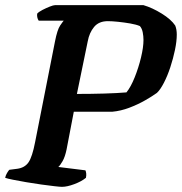

<svg xmlns="http://www.w3.org/2000/svg" viewBox="-31 -724 705 744"><path d="M209 0Q202 0 180 -2.5Q158 -5 129 -9Q100 -13 71 -18Q42 -23 19.5 -27.5Q-3 -32 -11 -35Q-9 -45 -3.5 -54Q2 -63 5 -66L36 -70Q65 -74 79.5 -95Q94 -116 105 -173L182 -563Q191 -609 202 -625Q213 -641 216 -644H119Q116 -648 114 -655Q112 -662 113 -671Q119 -678 133.5 -685.5Q148 -693 162 -698.5Q176 -704 182 -704H525Q559 -694 595.5 -671.5Q632 -649 648 -625Q654 -610 654 -590Q654 -564 647 -530.5Q640 -497 629 -463.5Q618 -430 604 -403Q590 -376 577 -364Q559 -351 531 -335Q503 -319 470 -306.5Q437 -294 404 -291H255L227 -145Q221 -116 211.5 -99.5Q202 -83 195 -77L300 -64Q302 -60 303 -52.5Q304 -45 302 -35Q285 -21 257 -10.5Q229 0 209 0ZM267 -360Q323 -360 373.5 -361.5Q424 -363 459 -366Q476 -387 491 -424.5Q506 -462 515.5 -501.5Q525 -541 525 -569Q525 -584 522 -599Q519 -614 511 -623Q497 -629 474 -633Q451 -637 427 -639.5Q403 -642 387 -642Q352 -642 333.5 -619.5Q315 -597 309 -564Z"/></svg>

Font: Texturina
Style: Bold Italic
Weight: 700
Italic angle: -11°
Designer: Guillermo Torres Carreño
Foundry: Omnibus-Type
Version: Version 1.002; ttfautohint (v1.8.3)